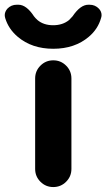

<svg xmlns="http://www.w3.org/2000/svg" viewBox="-49 -796 441 796"><path d="M-27.3 -720.7Q-29.3 -727.5 -29.3 -733.4Q-29.3 -747.1 -18.6 -759.8Q-2.9 -776.4 20.5 -776.4H27.3Q60.5 -776.4 91.8 -728.5Q97.7 -720.7 106.4 -712.9Q131.8 -691.4 171.4 -691.4Q210.9 -691.4 237.3 -712.9Q245.1 -720.7 252 -728.5Q284.2 -776.4 317.4 -776.4H322.3Q345.7 -776.4 361.3 -759.8Q372.1 -748 372.1 -733.4Q372.1 -727.5 370.1 -721.7Q357.4 -675.8 319.3 -643.6Q260.7 -593.8 171.9 -593.8Q83 -593.8 24.4 -643.6Q-13.7 -675.8 -27.3 -720.7ZM96.7 -95.7V-470.7Q96.7 -502 118.7 -523.9Q140.6 -545.9 171.9 -545.9Q203.1 -545.9 225.1 -523.9Q247.1 -502 247.1 -470.7V-95.7Q247.1 -64.5 225.1 -42.5Q203.1 -20.5 171.9 -20.5Q140.6 -20.5 118.7 -42.5Q96.7 -64.5 96.7 -95.7Z"/></svg>

Font: Gen Jyuu GothicX Bold
Style: Bold
Weight: 700
Designer: Ryoko NISHIZUKA (kana &amp; ideographs); Paul D. Hunt (Latin, Greek &amp; Cyrillic); Wenlong ZHANG (bopomofo); Sandoll C
Version: Version 1.058.20140828